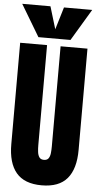

<svg xmlns="http://www.w3.org/2000/svg" viewBox="-69 -1141 612 1188"><g transform="rotate(5 237.0 -547.0)"><path d="M236.8 7.8Q129.4 7.8 78.6 -52.5Q27.8 -112.8 27.8 -230V-859.4H194.8V-236.8Q194.8 -215.3 197.3 -195.6Q199.7 -175.8 208.5 -163.1Q217.3 -150.4 236.8 -150.4Q256.8 -150.4 265.6 -162.8Q274.4 -175.3 276.6 -195.3Q278.8 -215.3 278.8 -236.8V-859.4H445.8V-230Q445.8 -112.8 395 -52.5Q344.2 7.8 236.8 7.8ZM137.2 -903.8 19.5 -1100.6H194.8L236.8 -961.4L278.8 -1100.6H454.1L336.4 -903.8Z"/></g></svg>

Font: webenart
Style: Regular
Weight: 400
Designer: Vernon Adams
Foundry: Vernon Adams
Version: Version 2.116; ttfautohint (v1.8.3)